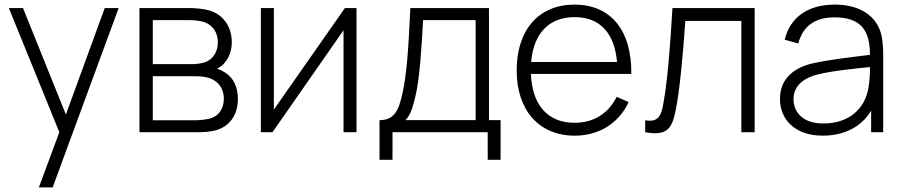

<svg xmlns="http://www.w3.org/2000/svg" viewBox="-20 -575 3921 835"><path d="M80 -540H18.5L238 0L149 240H209L496 -540H435.5L266.5 -77Z M833 0C858 0 891 -0.5 918.5 -8.5C975 -24 1014.5 -70.5 1014.5 -145C1014.5 -196 996 -236.5 957.5 -260.5C945.5 -268 933 -274 923.5 -276C934.5 -281.5 947.5 -290.5 957 -302C977 -325.5 988 -356 988 -392C988 -459 950 -514 887 -530.5C857 -538.5 819.5 -540 801 -540H586.5V0ZM644.5 -487.5H800C807.5 -487.5 842 -487.5 869 -478.5C906.5 -465.5 927.5 -432 927.5 -390.5C927.5 -353 909 -317 870.5 -304C853.5 -298 828.5 -296 812.5 -296H644.5ZM644.5 -243.5H818C832 -243.5 850.5 -243.5 866 -241C919.5 -234 953.5 -198 953.5 -146C953.5 -106 934 -69 889 -58.5C871.5 -54.5 845.5 -52 831.5 -52H644.5Z M1480 -540 1171 -98.5V-540H1114.5V0H1165L1474 -443.5V0H1530.5V-540Z M1687 120V0H2101V120H2157V-52.5H2106.5V-540H1764.5C1756 -353.5 1749 -258.5 1731.5 -174.5C1714 -90.5 1692.5 -52.5 1630.5 -52.5V120ZM1743 -52.5C1765 -73 1774.5 -107 1785.5 -151.5C1805.5 -229.5 1814 -378.5 1820 -487.5H2048.5V-52.5Z M2725.5 -253.5C2728 -443 2636 -555 2478.5 -555C2323.5 -555 2227 -446 2227 -269C2227 -95 2324.5 15 2479.5 15C2584.5 15 2670.5 -38 2714 -131L2662 -154C2625.5 -81 2561.5 -41 2478.5 -41C2362 -41 2294 -118.5 2289 -253.5ZM2479.5 -500.5C2588.5 -500.5 2652 -432.5 2663.5 -305.5H2290C2300.5 -430 2367.5 -500.5 2479.5 -500.5Z M2786 0C2881 17.5 2903 -16 2918.5 -95.5C2935 -176.5 2949.5 -324.5 2960.5 -484H3204V0H3262V-540H2904.5C2893.5 -357 2883.5 -233.5 2866.5 -133.5C2857 -76 2846.5 -41 2786 -52Z M3806.5 -444.5C3780 -514 3709.5 -555 3610.5 -555C3493.5 -555 3417 -500.5 3392.5 -402.5L3451.5 -386C3472.5 -463 3526 -499.5 3608.5 -499.5C3721.5 -499.5 3763.5 -446 3763.5 -336.5C3700 -328.5 3593 -317 3514 -299.5C3435.5 -281 3372 -235.5 3372 -144C3372 -59 3433.5 15 3558 15C3651.5 15 3727 -23.5 3768.5 -94V0H3821V-336.5C3821 -375 3817.5 -415.5 3806.5 -444.5ZM3561 -38C3464 -38 3431 -94 3431 -143.5C3431 -209.5 3486 -238 3533.5 -250.5C3600.5 -267.5 3697.5 -276.5 3763.5 -283.5C3763.5 -259.5 3762.5 -224.5 3757.5 -197.5C3743.5 -101 3671 -38 3561 -38Z"/></svg>

Font: Hauora Light
Style: Regular
Weight: 300
Designer: Wayne Shih
Foundry: WCYS
Version: Version 1.001;hotconv 1.0.109;makeotfexe 2.5.65596